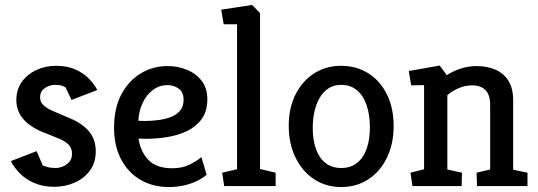

<svg xmlns="http://www.w3.org/2000/svg" viewBox="-20 -752 2174 776"><path d="M199 3Q153 3 117 -13Q81 -29 58 -53.5Q35 -78 24 -101L128 -141L153 -83Q158 -81 171.5 -77Q185 -73 205 -73Q218 -73 233.5 -79Q249 -85 260 -97.5Q271 -110 271 -131Q271 -153 257.5 -167Q244 -181 221 -190.5Q198 -200 171 -211Q109 -233 77.5 -267Q46 -301 46 -348Q46 -389 67.5 -420Q89 -451 126 -468.5Q163 -486 206 -486Q253 -486 286.5 -470.5Q320 -455 341.5 -432Q363 -409 373 -388L269 -348L245 -399Q242 -401 232 -405Q222 -409 204 -409Q189 -409 175 -403.5Q161 -398 151.5 -387Q142 -376 142 -358Q142 -339 156.5 -326Q171 -313 198 -301.5Q225 -290 260 -275Q310 -255 338.5 -222.5Q367 -190 367 -140Q367 -94 342.5 -61.5Q318 -29 279.5 -13Q241 3 199 3Z M663 4Q598 4 548 -25Q498 -54 469.5 -108Q441 -162 441 -236Q441 -315 470.5 -370.5Q500 -426 549 -455.5Q598 -485 658 -485Q699 -485 735.5 -470Q772 -455 795 -425.5Q818 -396 818 -351Q818 -304 796.5 -273Q775 -242 739 -224Q703 -206 659 -198.5Q615 -191 570 -191L540 -192Q547 -141 579 -106.5Q611 -72 676 -72Q715 -72 744.5 -86Q774 -100 794 -117L815 -46Q801 -33 778 -21.5Q755 -10 725.5 -3Q696 4 663 4ZM539 -264 564 -263Q587 -263 614.5 -266Q642 -269 666.5 -277.5Q691 -286 706.5 -303.5Q722 -321 722 -349Q722 -380 702 -394Q682 -408 658 -408Q624 -408 598 -388.5Q572 -369 556.5 -336Q541 -303 539 -264Z M886 0 878 -54 938 -68V-654H884L874 -713L999 -732L1031 -699V-69L1094 -54V0Z M1359 4Q1297 4 1249 -28Q1201 -60 1174 -116Q1147 -172 1147 -243Q1147 -317 1175 -371.5Q1203 -426 1250.5 -456Q1298 -486 1359 -486Q1421 -486 1469 -455.5Q1517 -425 1544 -370Q1571 -315 1571 -243Q1571 -171 1544 -115Q1517 -59 1469 -27.5Q1421 4 1359 4ZM1359 -73Q1397 -73 1423 -93.5Q1449 -114 1462 -151Q1475 -188 1475 -238Q1475 -287 1462 -326Q1449 -365 1423 -387Q1397 -409 1359 -409Q1330 -409 1308.5 -395.5Q1287 -382 1272.5 -357.5Q1258 -333 1251 -301.5Q1244 -270 1244 -234Q1244 -185 1257.5 -148.5Q1271 -112 1296.5 -92.5Q1322 -73 1359 -73Z M1647 0 1639 -54 1694 -68V-408L1642 -407L1632 -465L1757 -487L1786 -448Q1809 -464 1841 -474.5Q1873 -485 1906 -485Q1950 -485 1983.5 -470Q2017 -455 2035.5 -424.5Q2054 -394 2054 -347V-66L2112 -54V0H1908L1906 -54L1961 -67V-329Q1961 -369 1942 -388Q1923 -407 1888 -407Q1858 -407 1830 -394Q1802 -381 1788 -367V-67L1847 -54L1846 0Z"/></svg>

Font: Kreon
Style: Regular
Weight: 400
Designer: Julia Petretta
Foundry: Julia Petretta and Eli Heuer
Version: Version 2.002